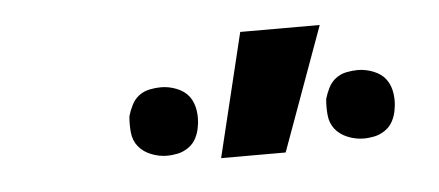

<svg xmlns="http://www.w3.org/2000/svg" viewBox="-28 -800 555 243"><g transform="rotate(-5 250.0 -678.5)"><path d="M245 -600 283 -757H384L327 -600ZM427 -609Q417 -609 407 -613Q397 -617 391 -624.5Q385 -632 384 -642.5Q383 -653 384 -663Q386 -670 389.5 -677Q393 -684 399 -688.5Q405 -693 412.5 -694.5Q420 -696 427 -696Q437 -696 447 -692Q457 -688 462.5 -680.5Q468 -673 469.5 -662.5Q471 -652 469 -642Q468 -635 464.5 -628Q461 -621 454.5 -616.5Q448 -612 441 -610.5Q434 -609 427 -609ZM177 -609Q167 -609 157 -613Q147 -617 141 -624.5Q135 -632 134 -642.5Q133 -653 134 -663Q136 -670 139.5 -677Q143 -684 149 -688.5Q155 -693 162.5 -694.5Q170 -696 177 -696Q187 -696 197 -692Q207 -688 212.5 -680.5Q218 -673 219.5 -662.5Q221 -652 219 -642Q218 -635 214.5 -628Q211 -621 204.5 -616.5Q198 -612 191 -610.5Q184 -609 177 -609Z"/></g></svg>

Font: Iosevka Curly Slab Extrabold
Style: Italic
Weight: 800
Italic angle: -9°
Monospace: yes
Designer: Belleve Invis
Foundry: Belleve Invis
Version: Version 22.1.2; ttfautohint (v1.8.4)